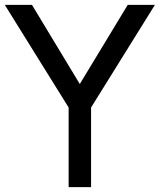

<svg xmlns="http://www.w3.org/2000/svg" viewBox="-29 -770 658 790"><path d="M253.4 -327.6 -9.3 -750H102.5L299.3 -424.3L496.6 -750H608.4L345.7 -327.6V0H253.4Z"/></svg>

Font: Spartan MB Med
Style: Regular
Weight: 500
Designer: Matt Bailey, Mirko Velimirovic
Foundry: Matt Bailey
Version: Version 1.005